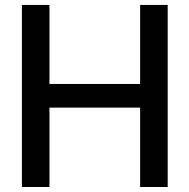

<svg xmlns="http://www.w3.org/2000/svg" viewBox="-20 -747 757 767"><path d="M67.5 0H177.6V-317.1H539.8V0H649.9V-727.3H539.8V-411.6H177.6V-727.3H67.5Z"/></svg>

Font: RED Number Medium
Style: Regular
Weight: 500
Designer: RED UED
Foundry: rsms
Version: Version 1.003;FEAKit 1.0